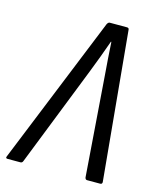

<svg xmlns="http://www.w3.org/2000/svg" viewBox="-131 -725 644 796"><g transform="rotate(15 191.0 -327.5)"><path d="M-22 0Q-32 0 -28 -9L230 -646Q235 -655 241 -655H315Q324 -655 324 -646L384 -9Q384 -5 382 -2.5Q380 0 375 0H319Q312 0 310 -9L278 -438Q275 -476 272.5 -510Q270 -544 268 -580H266Q253 -544 240 -508.5Q227 -473 213 -438L44 -9Q41 0 33 0Z"/></g></svg>

Font: Sofia Sans Condensed
Style: Italic
Weight: 400
Italic angle: -9°
Designer: Botio Nikoltchev, Ani Petrova
Foundry: lettersoup
Version: Version 4.101